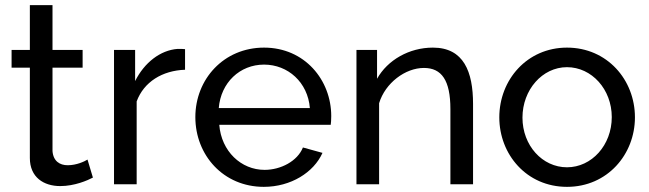

<svg xmlns="http://www.w3.org/2000/svg" viewBox="-20 -716 2523 746"><path d="M320 -96C309 -89 278 -74 243 -74C212 -74 187 -90 184 -129V-453H301V-522H184V-696H96V-522H25V-453H96V-102C96 -27 150 7 214 7C270 7 320 -15 341 -26Z M699 -525C692 -526 683 -526 670 -526C603 -521 541 -473 505 -401V-522H423V0H511V-322C539 -398 611 -442 699 -445Z M1005 10C1110 10 1199 -46 1233 -122L1157 -143C1136 -90 1071 -56 1008 -56C917 -56 840 -128 832 -231H1265C1266 -238 1267 -250 1267 -265C1267 -405 1164 -531 1006 -531C849 -531 739 -408 739 -261C739 -113 848 10 1005 10ZM830 -296C838 -395 912 -465 1006 -465C1099 -465 1176 -396 1184 -296Z M1818 -312C1818 -437 1782 -531 1662 -531C1570 -531 1486 -483 1445 -410V-522H1365V0H1453V-315C1477 -394 1555 -452 1627 -452C1696 -452 1730 -404 1730 -292V0H1818Z M2183 10C2340 10 2447 -116 2447 -260C2447 -406 2339 -531 2183 -531C2028 -531 1920 -406 1920 -260C1920 -116 2026 10 2183 10ZM2010 -259C2010 -367 2087 -455 2183 -455C2279 -455 2357 -369 2357 -261C2357 -152 2279 -66 2183 -66C2087 -66 2010 -151 2010 -259Z"/></svg>

Font: Raleway Med
Style: Regular
Weight: 500
Designer: Matt McInerney, Pablo Impallari, Rodrigo Fuenzalida
Foundry: Matt McInerney, Pablo Impallari, Rodrigo Fuenzalida
Version: Version 3.00 July 28, 2015